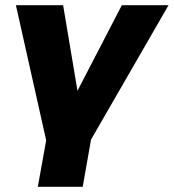

<svg xmlns="http://www.w3.org/2000/svg" viewBox="-20 -551 666 736"><path d="M329 -16 626 -531H447L277 -203L222 -531H41L157 -13L125 165H297Z"/></svg>

Font: Geom ExtraBold
Style: Bold Italic
Weight: 800
Italic angle: -10°
Version: Version 1.102